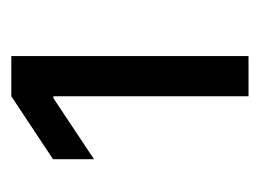

<svg xmlns="http://www.w3.org/2000/svg" viewBox="-82 -758 476 353"><g transform="rotate(-90 156.5 -582.0)"><path d="M155.5 -722.3H152L39.8 -647.7V-723L155.5 -799.7H229.4V-363.6H155.5Z"/></g></svg>

Font: Fast_Sans
Style: Regular
Weight: 400
Designer: Rasmus Andersson
Foundry: rsms
Version: Version 3.018;git-588b23468